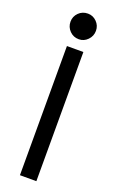

<svg xmlns="http://www.w3.org/2000/svg" viewBox="-162 -881 559 922"><g transform="rotate(20 117.0 -420.5)"><path d="M75 0V-660H159V0ZM117 -710Q89 -710 70 -729.5Q51 -749 51 -776Q51 -803 70 -822Q89 -841 117 -841Q143 -841 162 -822Q181 -803 181 -776Q181 -749 162 -729.5Q143 -710 117 -710Z"/></g></svg>

Font: Lil Grotesk Medium
Style: Regular
Weight: 500
Designer: Bastien Sozeau
Foundry: NBR — Bastien Sozeau
Version: Version 3.003; ttfautohint (v1.8.4.7-5d5b);gftools[0.9.33]